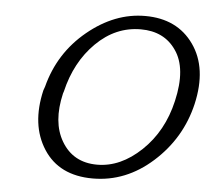

<svg xmlns="http://www.w3.org/2000/svg" viewBox="-52 -767 920 842"><g transform="rotate(5 408.0 -346.0)"><path d="M137 -347Q141 -359 143 -364Q182 -515 301 -613Q420 -711 554 -711Q695 -711 767.5 -608.5Q840 -506 803 -345Q767 -192 649.5 -86.5Q532 19 386 19Q238 19 169.5 -87Q101 -193 137 -347ZM227 -350 224 -341Q194 -213 243 -130Q294 -43 400 -43Q503 -43 594 -129.5Q685 -216 716 -351Q750 -497 695 -575Q643 -651 540 -651Q429 -651 343.5 -566.5Q258 -482 227 -350Z"/></g></svg>

Font: Coval
Style: Light Italic
Weight: 300
Foundry: Context Ltd
Version: Version 001.000